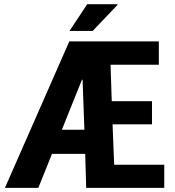

<svg xmlns="http://www.w3.org/2000/svg" viewBox="-20 -912 849 932"><path d="M777.3 0Q682.6 0 398.4 0Q397.5 -41 393.6 -165Q352.5 -165 232.4 -165Q215.8 -124 166 0Q126 0 3.9 0Q82 -177.7 316.4 -710.9Q424.8 -710.9 751 -710.9Q751 -682.6 751 -597.7Q692.4 -597.7 516.6 -597.7Q517.6 -553.7 522.5 -420.9Q571.3 -420.9 717.8 -420.9Q717.8 -392.6 717.8 -308.6Q669.9 -308.6 526.4 -308.6Q528.3 -259.8 534.2 -112.3Q594.7 -112.3 777.3 -112.3Q777.3 -84 777.3 0ZM280.3 -282.2Q307.6 -282.2 389.6 -282.2Q386.7 -342.8 380.9 -524.4Q379.9 -525.4 377.9 -525.4Q353.5 -464.8 280.3 -282.2ZM403.3 -891.6Q439.5 -891.6 549.8 -891.6Q549.8 -890.6 550.8 -888.7Q520.5 -857.4 429.7 -761.7Q401.4 -761.7 317.4 -761.7Q338.9 -793.9 403.3 -891.6Z"/></svg>

Font: Noto Sans Hebrew DECATHLON 
Style: Bold
Weight: 400
Designer: Monotype Design Team
Version: Version 2.000;GOOG;noto-fonts:20170220:a8a215d2e889